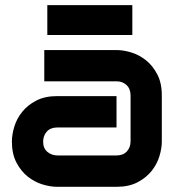

<svg xmlns="http://www.w3.org/2000/svg" viewBox="-20 -721 693 741"><path d="M604.5 -174.8Q604.5 -148.4 595.2 -117.9Q585.9 -87.4 565.2 -61.3Q544.4 -35.2 511 -17.6Q477.5 0 429.7 0H200.7Q174.3 0 143.8 -9.3Q113.3 -18.6 87.2 -39.3Q61 -60.1 43.5 -93.5Q25.9 -127 25.9 -174.8Q25.9 -201.2 35.2 -231.9Q44.4 -262.7 65.2 -288.8Q85.9 -314.9 119.4 -332.5Q152.8 -350.1 200.7 -350.1H429.7V-229H200.7Q174.8 -229 160.6 -213.1Q146.5 -197.3 146.5 -173.8Q146.5 -148.9 162.8 -135Q179.2 -121.1 201.7 -121.1H429.7Q455.6 -121.1 469.7 -136.7Q483.9 -152.3 483.9 -175.8V-353Q483.9 -377.9 468.5 -392.6Q453.1 -407.2 429.7 -407.2H150.9V-527.8H429.7Q456.1 -527.8 486.6 -518.6Q517.1 -509.3 543.2 -488.5Q569.3 -467.8 586.9 -434.3Q604.5 -400.9 604.5 -353ZM162.6 -585.9V-701.2H490.7V-585.9Z"/></svg>

Font: Audiowide
Style: Regular
Weight: 400
Designer: Astigmatic (AOETI)
Foundry: Astigmatic (AOETI)
Version: Version 1.002